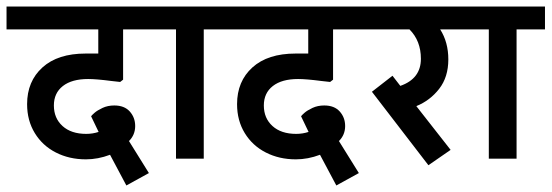

<svg xmlns="http://www.w3.org/2000/svg" viewBox="-44 -486 1689 588"><path d="M121 -163Q121 -124 147.5 -100Q174 -76 220 -76Q240 -76 258 -82L235 -130Q237 -133 245.5 -140.5Q254 -148 270 -155.5Q286 -163 306 -163Q337 -163 353.5 -144.5Q370 -126 370 -100Q370 -73 351 -54L412 44L343 82L293 -12Q256 2 219 2Q168 2 127 -19Q86 -40 62.5 -78.5Q39 -117 39 -167Q39 -237 86 -279.5Q133 -322 218 -322H257V-396H-24V-466H454V-396H333V-242L324 -235L297 -238Q251 -244 226 -244Q176 -244 148.5 -222.5Q121 -201 121 -163Z M580 -396V0H495V-396H406V-466H667V-396Z M764 -163Q764 -124 790.5 -100Q817 -76 863 -76Q883 -76 901 -82L878 -130Q880 -133 888.5 -140.5Q897 -148 913 -155.5Q929 -163 949 -163Q980 -163 996.5 -144.5Q1013 -126 1013 -100Q1013 -73 994 -54L1055 44L986 82L936 -12Q899 2 862 2Q811 2 770 -19Q729 -40 705.5 -78.5Q682 -117 682 -167Q682 -237 729 -279.5Q776 -322 861 -322H900V-396H619V-466H1097V-396H976V-242L967 -235L940 -238Q894 -244 869 -244Q819 -244 791.5 -222.5Q764 -201 764 -163Z M1304 -396Q1329 -357 1329 -304Q1329 -250 1301 -214Q1273 -178 1231 -161L1336 -27L1268 20L1095 -205L1158 -254L1182 -223Q1245 -245 1245 -306Q1245 -361 1210 -396H1049V-466H1412V-396Z M1538 -396V0H1453V-396H1364V-466H1625V-396Z"/></svg>

Font: Cambay Devanagari
Style: Regular
Weight: 700
Designer: Pooja Saxena
Foundry: Pooja Saxena
Version: Version 1.095;PS 001.095;hotconv 1.0.70;makeotf.lib2.5.58329